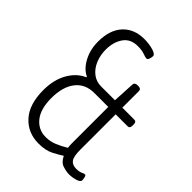

<svg xmlns="http://www.w3.org/2000/svg" viewBox="-206 -808 916 916"><g transform="rotate(45 252.5 -349.5)"><path d="M218 5Q146 5 100 -45.5Q54 -96 54 -192Q54 -262 82.5 -311.5Q111 -361 156 -380V-384Q121 -400 98 -443Q75 -486 75 -540Q75 -619 115 -662Q155 -705 223 -705Q255 -705 282.5 -697Q310 -689 310 -676Q310 -669 306.5 -657.5Q303 -646 295 -646Q288 -646 270.5 -652.5Q253 -659 225 -659Q176 -659 152 -624.5Q128 -590 128 -539Q128 -501 141.5 -469Q155 -437 179.5 -418Q204 -399 237 -399H330L336 -511Q337 -526 356 -526H361Q380 -526 380 -511V-399H461Q475 -399 475 -381V-372Q475 -354 461 -354H380V-115Q380 -70 392 -53.5Q404 -37 430 -37Q451 -37 462 -42.5Q473 -48 479 -48Q485 -48 487.5 -36.5Q490 -25 490 -19Q490 -7 467.5 -0.5Q445 6 425 6Q407 6 383 -1.5Q359 -9 345 -39Q328 -28 297 -11.5Q266 5 218 5ZM220 -41Q251 -41 278.5 -52.5Q306 -64 332 -80Q330 -92 330 -109V-354H236Q175 -354 141.5 -311Q108 -268 108 -192Q108 -118 139.5 -79.5Q171 -41 220 -41Z"/></g></svg>

Font: Asap Condensed ExtraLight
Style: Regular
Weight: 200
Width: 3
Designer: Pablo Cosgaya
Foundry: Omnibus-Type
Version: Version 3.001; ttfautohint (v1.8.4.7-5d5b)